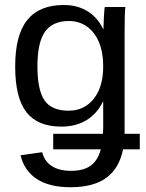

<svg xmlns="http://www.w3.org/2000/svg" viewBox="-20 -557 596 784"><path d="M267.6 207.5C330.4 207.5 379.4 194.6 414.6 168.7C449.7 142.8 472.3 104.2 482.4 52.7H550.8V-10.7H488.8V-418.9C488.8 -474.3 489.7 -510.7 491.7 -528.3H408.2C406.9 -526 405.6 -512.9 404.3 -488.8C403 -464.7 402.3 -447.8 402.3 -438H401.4C386.4 -469.6 365.2 -493.9 337.6 -511C310.1 -528.1 277.7 -536.6 240.2 -536.6C174.2 -536.6 124.6 -516.3 91.6 -475.6C58.5 -434.9 42 -371.6 42 -285.6C42 -200.4 57.3 -138.1 87.9 -98.9C118.5 -59.7 166 -40 230.5 -40C269.2 -40 303.1 -48.6 332 -65.7C361 -82.8 383.8 -108.2 400.4 -142.1H401.4V-36.6L400.4 -10.7H197.3V52.7H391.6C383.8 82.7 370.1 104.8 350.6 119.1C331.1 133.5 304.2 140.6 270 140.6C237.5 140.6 211.2 134 191.2 120.8C171.1 107.7 158.2 88.9 152.3 64.5L64 77.1C73.7 118.8 95.7 151 129.9 173.6C164.1 196.2 210 207.5 267.6 207.5ZM401.4 -286.1C401.4 -229.8 388.4 -185.5 362.5 -153.3C336.7 -121.1 302.6 -105 260.3 -105C214 -105 181.2 -119 161.9 -147C142.5 -175 132.8 -221.4 132.8 -286.1C132.8 -350.9 143.1 -397.9 163.6 -427.2C184.1 -456.5 216.8 -471.2 261.7 -471.2C289.1 -471.2 313.3 -463.8 334.5 -449C355.6 -434.2 372.1 -412.9 383.8 -385.3C395.5 -357.6 401.4 -324.5 401.4 -286.1Z"/></svg>

Font: Arimo
Style: Regular
Weight: 400
Designer: Steve Matteson
Foundry: Monotype Imaging Inc.
Version: Version 1.32